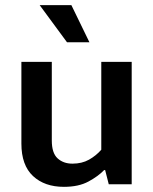

<svg xmlns="http://www.w3.org/2000/svg" viewBox="-20 -715 594 745"><path d="M373 -475H491V0H402L388 -55H384Q361 -31 323 -10.5Q285 10 228 10Q153 10 108 -32Q63 -74 63 -158V-475H181V-170Q181 -121 203.5 -100.5Q226 -80 261 -80Q298 -80 325.5 -95.5Q353 -111 373 -134ZM134 -695H257L327 -551H240Z"/></svg>

Font: Mukta Vaani SemiBold
Style: Regular
Weight: 600
Designer: Noopur Datye, Girish Dalvi, Yashodeep Gholap, Pallavi Karambelkar
Foundry: Ek Type
Version: Version 2.538;PS 1.000;hotconv 16.6.51;makeotf.lib2.5.65220;